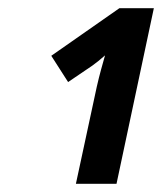

<svg xmlns="http://www.w3.org/2000/svg" viewBox="-20 -864 395 468"><path d="M264 -416 355 -844H271L105 -728L146 -664L205 -704Q219 -714 236 -729Q232 -715 226.5 -695Q221 -675 216 -653L165 -416Z"/></svg>

Font: Noto Sans UI SemiCondensed
Style: Bold Italic
Weight: 700
Width: 4
Designer: Monotype Design Team
Foundry: Monotype Imaging Inc.
Version: 1.001